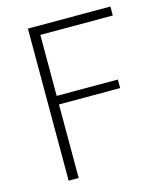

<svg xmlns="http://www.w3.org/2000/svg" viewBox="-110 -808 745 888"><g transform="rotate(-15 262.5 -364.0)"><path d="M108 -728H503V-685H156V-393H449V-352H156V0H108Z"/></g></svg>

Font: Merged Yaku Han JP ExtraLight
Style: Regular
Weight: 250
Designer: Ryoko NISHIZUKA 西塚涼子 (kana, bopomofo & ideographs); Paul D. Hunt (Latin, Greek & Cyrillic); Sandoll Communications 산돌커뮤니
Foundry: Adobe
Version: Version 2.004